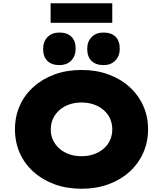

<svg xmlns="http://www.w3.org/2000/svg" viewBox="-20 -1150 1002 1180"><path d="M482 10Q391 10 316.5 -17Q242 -44 186.5 -93.5Q131 -143 101.5 -209.5Q72 -276 72 -355Q72 -434 101.5 -500.5Q131 -567 186.5 -616.5Q242 -666 316.5 -693Q391 -720 481 -720Q571 -720 645.5 -693Q720 -666 775 -616.5Q830 -567 860 -500.5Q890 -434 890 -356Q890 -277 860 -210Q830 -143 775 -93.5Q720 -44 645.5 -17Q571 10 482 10ZM481 -190Q522 -190 556.5 -202Q591 -214 617 -236.5Q643 -259 656.5 -289Q670 -319 670 -355Q670 -391 656.5 -421Q643 -451 617 -473.5Q591 -496 556.5 -508Q522 -520 481 -520Q440 -520 405.5 -508Q371 -496 345 -473Q319 -450 305.5 -420Q292 -390 292 -355Q292 -319 305.5 -289.5Q319 -260 345 -237Q371 -214 405.5 -202Q440 -190 481 -190ZM616 -750Q568 -750 542 -776Q516 -802 516 -850Q516 -894 543 -922Q570 -950 616 -950Q664 -950 690 -924.5Q716 -899 716 -850Q716 -806 689 -778Q662 -750 616 -750ZM345 -750Q297 -750 271 -776Q245 -802 245 -850Q245 -894 272 -922Q299 -950 345 -950Q393 -950 419 -924.5Q445 -899 445 -850Q445 -806 418 -778Q391 -750 345 -750ZM291 -1010V-1130H670V-1010Z"/></svg>

Font: Lexend Exa Black
Style: Regular
Weight: 900
Designer: Bonnie Shaver-Troup, Thomas Jockin
Foundry: Lexend
Version: Version 1.007